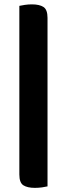

<svg xmlns="http://www.w3.org/2000/svg" viewBox="-20 -703 314 901"><path d="M203 -619V171.6Q193.8 173.9 177.3 176.3Q160.8 178.6 143.7 178.6Q108.8 178.6 89.8 166.6Q70.8 154.6 70.8 115.8V-675.5Q80.3 -677.8 96.6 -680.1Q113 -682.5 130.1 -682.5Q165.3 -682.5 184.2 -670.1Q203 -657.7 203 -619Z"/></svg>

Font: Baloo Paaji 2
Style: Regular
Weight: 400
Designer: Shuchita Grover, Noopur Datye and Ek Type
Foundry: Ek Type
Version: Version 1.700